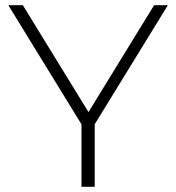

<svg xmlns="http://www.w3.org/2000/svg" viewBox="-20 -720 679 740"><path d="M345 -241 627 -700H574L321 -288L68 -700H12L294 -241V0H345Z"/></svg>

Font: Montserrat Custom ExtraLight
Style: Regular
Weight: 300
Designer: Julieta Ulanovsky
Foundry: Julieta Ulanovsky
Version: Version 7.200